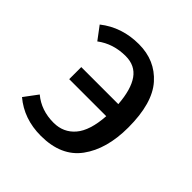

<svg xmlns="http://www.w3.org/2000/svg" viewBox="-152 -658 788 788"><g transform="rotate(45 242.0 -263.5)"><path d="M197 12Q99 12 30 -46L74 -105Q124 -63 196 -63Q253 -63 288.5 -104.5Q324 -146 330 -235H115V-305H330Q324 -385 295.5 -425.5Q267 -466 212 -466Q140 -466 87 -426L45 -482Q117 -539 216 -539Q310 -539 368.5 -473Q427 -407 427 -266Q427 -141 371 -64.5Q315 12 197 12Z"/></g></svg>

Font: Trujillo
Style: Regular
Weight: 400
Designer: Fira Sans original fonts by bBox Type GmbH, Carrois Corporate GbR, & Edenspiekermann AG / Changes by Cristiano Sobral
Foundry: Fira Sans original fonts by bBox Type GmbH, Carrois Corporate GbR, & Edenspiekermann AG / Changes by Cristiano Sobral
Version: Version 4.301;October 17, 2021;FontCreator 14.0.0.2814 64-bi